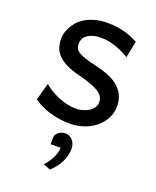

<svg xmlns="http://www.w3.org/2000/svg" viewBox="-142 -591 754 928"><g transform="rotate(20 235.5 -127.0)"><path d="M390.6 -383.3Q378.4 -390.6 362.8 -398.7Q347.2 -406.7 328.9 -413.6Q310.5 -420.4 289.8 -425Q269 -429.7 246.6 -429.7Q219.7 -429.7 201.4 -423.8Q183.1 -418 172.1 -408.9Q161.1 -399.9 156.2 -388.4Q151.4 -377 151.4 -366.2Q151.4 -353.5 155.3 -343.8Q159.2 -334 171.6 -325.7Q184.1 -317.4 207 -309.6Q230 -301.8 268.6 -293Q301.8 -285.6 331.1 -274.2Q360.4 -262.7 382.3 -245.1Q404.3 -227.5 417 -202.9Q429.7 -178.2 429.7 -144Q429.7 -110.8 415 -82.5Q400.4 -54.2 375 -33Q349.6 -11.7 315.4 0.2Q281.2 12.2 241.7 12.2Q211.9 12.2 184.3 7.8Q156.7 3.4 132.6 -4.4Q108.4 -12.2 88.4 -22.5Q68.4 -32.7 53.7 -43.9L78.1 -131.8Q94.7 -117.2 115.5 -105Q136.2 -92.8 158.2 -84Q180.2 -75.2 202.4 -70.6Q224.6 -65.9 244.1 -65.9Q265.6 -65.9 283.4 -71.5Q301.3 -77.1 314.2 -86.2Q327.1 -95.2 334.5 -107.2Q341.8 -119.1 341.8 -131.8Q341.8 -145.5 336.2 -157.5Q330.6 -169.4 315.7 -180.4Q300.8 -191.4 274.7 -201.7Q248.5 -211.9 207.5 -222.2Q163.1 -232.9 135 -247.6Q106.9 -262.2 91.1 -279.8Q75.2 -297.4 69.3 -317.9Q63.5 -338.4 63.5 -361.3Q63.5 -372.6 67.1 -387.7Q70.8 -402.8 79.3 -419.2Q87.9 -435.5 101.8 -451.4Q115.7 -467.3 136.7 -479.7Q157.7 -492.2 186 -500Q214.4 -507.8 251.5 -507.8Q277.8 -507.8 301 -504.4Q324.2 -501 343.5 -495.4Q362.8 -489.7 378.9 -482.7Q395 -475.6 407.7 -468.8ZM190.4 100.1Q191.9 91.3 197 84.7Q202.1 78.1 209 73.2Q215.8 68.4 223.9 65.9Q231.9 63.5 240.2 63.5Q251 63.5 260.5 67.9Q270 72.3 277.3 80.3Q284.7 88.4 288.8 99.4Q293 110.4 293 124Q293 157.7 277.1 190.9Q261.2 224.1 229 253.9L192.4 239.7Q200.2 231.9 209 220Q217.8 208 225.1 194.3Q232.4 180.7 237.1 165.8Q241.7 150.9 241.7 137.2H190.4Z"/></g></svg>

Font: Andika FrenchTight
Style: Regular
Weight: 400
Designer: Victor Gaultney, Annie Olsen, Julie Remington, Don Collingsworth, Eric Hays, Becca Hirsbrunner
Foundry: SIL International
Version: Version 5.000 ; Dig1 Dig4Opn Dig7 LnSpcTght